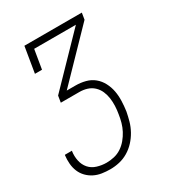

<svg xmlns="http://www.w3.org/2000/svg" viewBox="-178 -633 855 941"><g transform="rotate(-30 250.0 -162.5)"><path d="M169 205Q145 205 122 201.5Q99 198 79 188Q59 178 43.5 162Q28 146 19.5 125.5Q11 105 9 81.5Q7 58 10 34Q10 34 10.5 33.5Q11 33 11 32H51Q51 33 50.5 33Q50 33 50 34Q46 61 51.5 87.5Q57 114 73.5 133Q90 152 116 160Q142 168 169 168Q190 168 212 163Q234 158 253 145.5Q272 133 287 115Q302 97 312.5 77Q323 57 329 35.5Q335 14 338 -7Q342 -29 343 -52Q344 -75 341 -96.5Q338 -118 329.5 -137.5Q321 -157 305.5 -171.5Q290 -186 269.5 -192.5Q249 -199 226 -199H121L127 -236L376 -493H140L122 -385H82L106 -530H431L425 -493L176 -236H226Q254 -236 281 -229Q308 -222 328.5 -205Q349 -188 361.5 -164Q374 -140 379 -113.5Q384 -87 383 -58Q382 -29 378 -1Q373 25 366 50Q359 75 345.5 99.5Q332 124 313 144.5Q294 165 270.5 179Q247 193 221 199Q195 205 169 205Z"/></g></svg>

Font: Iosevka Slab XLtObl
Style: Regular
Weight: 200
Italic angle: -9°
Monospace: yes
Designer: Belleve Invis
Foundry: Belleve Invis
Version: Version 11.1.1; ttfautohint (v1.8.3)